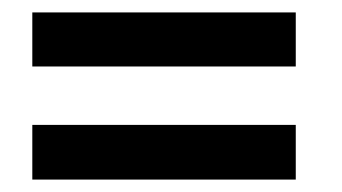

<svg xmlns="http://www.w3.org/2000/svg" viewBox="-20 -453 550 309"><path d="M32 -164V-252H456V-164ZM32 -346V-433H456V-346Z"/></svg>

Font: Manuale ExtraBold
Style: Regular
Weight: 800
Version: Version 1.002